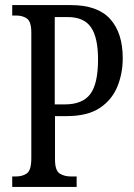

<svg xmlns="http://www.w3.org/2000/svg" viewBox="-20 -734 525 754"><path d="M28 0V-41H42Q69 -41 86 -53.5Q103 -66 103 -113V-605Q103 -649 86 -661Q69 -673 44 -673H28V-714H259Q363 -714 412.5 -659.5Q462 -605 462 -505Q462 -445 440.5 -393Q419 -341 371 -309.5Q323 -278 241 -278H196V-108Q196 -64 214.5 -52.5Q233 -41 258 -41H281V0ZM234 -324Q304 -324 334.5 -364.5Q365 -405 365 -501Q365 -586 337.5 -626.5Q310 -667 246 -667H195V-324Z"/></svg>

Font: Noto Serif ExtraCondensed
Style: Regular
Weight: 400
Width: 2
Designer: Monotype Design Team
Foundry: Monotype Imaging Inc.
Version: Version 2.015